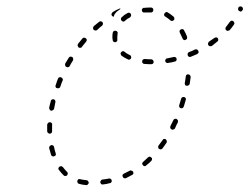

<svg xmlns="http://www.w3.org/2000/svg" viewBox="-20 -558 762 586"><path d="M248 5Q250 3 251 0Q251 -1 250 -3Q250 -4 249 -5Q248 -7 247 -7Q245 -8 244 -8Q234 -9 225 -11Q222 -12 219 -11Q217 -9 216 -6Q216 -5 216 -3Q216 -2 217 0Q217 1 219 2Q220 3 221 3Q231 6 243 7Q246 7 248 5ZM318 0Q319 -1 320 -2Q321 -3 321 -5Q321 -6 321 -7Q320 -11 318 -12Q315 -14 312 -13Q302 -11 292 -10Q289 -9 288 -7Q286 -5 286 -1Q286 0 287 1Q288 3 289 4Q290 4 292 5Q293 5 294 5Q305 4 315 1Q317 1 318 0ZM387 -28Q388 -31 386 -34Q386 -35 384 -36Q383 -37 382 -37Q380 -38 379 -38Q377 -38 376 -37Q367 -32 358 -28Q356 -27 354 -24Q353 -21 355 -18Q355 -17 356 -16Q357 -15 359 -14Q360 -14 362 -14Q363 -14 364 -14Q374 -19 383 -24Q386 -25 387 -28ZM180 -21Q183 -21 185 -23Q186 -24 186 -26Q187 -27 187 -28Q187 -30 186 -31Q186 -33 184 -34Q178 -40 172 -48Q171 -49 169 -50Q168 -50 167 -51Q165 -51 164 -50Q162 -50 161 -49Q159 -47 158 -44Q158 -41 160 -39Q167 -30 174 -23Q177 -20 180 -21ZM443 -69Q444 -70 444 -72Q444 -73 444 -75Q443 -76 442 -77Q440 -79 437 -80Q434 -80 431 -77Q424 -71 417 -64Q414 -62 414 -59Q414 -56 416 -54Q417 -53 418 -52Q419 -51 421 -51Q422 -51 424 -51Q425 -52 426 -53Q434 -59 442 -67Q443 -68 443 -69ZM140 -81Q142 -80 145 -81Q148 -82 150 -84Q151 -87 150 -90Q147 -99 145 -109Q145 -110 144 -112Q143 -113 142 -114Q140 -115 139 -115Q137 -115 136 -115Q133 -114 131 -111Q130 -109 130 -106Q133 -95 136 -85Q137 -82 140 -81ZM489 -125Q489 -126 489 -128Q489 -129 488 -130Q487 -132 486 -133Q483 -134 480 -134Q477 -133 476 -130Q470 -122 464 -114Q463 -113 463 -112Q462 -110 463 -109Q463 -107 463 -106Q464 -105 465 -104Q468 -102 471 -102Q474 -103 476 -105Q482 -113 488 -122Q489 -123 489 -125ZM124 -157Q124 -154 127 -152Q129 -150 132 -150Q135 -150 137 -152Q139 -154 139 -158Q139 -161 139 -165Q139 -171 139 -177Q140 -181 137 -183Q135 -185 132 -185Q129 -185 127 -183Q125 -181 124 -178Q124 -171 124 -165Q124 -161 124 -157ZM523 -188Q523 -189 523 -191Q522 -192 521 -193Q520 -194 519 -195Q516 -196 513 -195Q510 -194 509 -191Q505 -182 500 -173Q499 -170 500 -167Q501 -164 504 -163Q505 -162 507 -162Q508 -162 509 -163Q511 -163 512 -164Q513 -165 514 -166Q518 -176 523 -185Q523 -186 523 -188ZM132 -223Q133 -221 136 -220Q139 -220 142 -222Q144 -223 145 -226Q147 -236 149 -246Q150 -249 148 -252Q147 -254 144 -255Q142 -255 141 -255Q139 -255 138 -254Q137 -253 136 -252Q135 -251 135 -249Q132 -239 130 -229Q130 -226 132 -223ZM547 -258Q545 -261 542 -262Q541 -262 539 -262Q538 -262 536 -261Q535 -260 534 -259Q533 -258 533 -257Q530 -247 527 -237Q526 -236 527 -235Q527 -233 527 -232Q528 -230 529 -229Q530 -228 532 -228Q535 -227 537 -228Q540 -230 541 -233Q544 -243 547 -253Q548 -256 547 -258ZM149 -296Q149 -294 150 -293Q150 -291 151 -290Q153 -289 154 -289Q157 -288 160 -289Q163 -290 164 -293Q167 -303 171 -312Q172 -313 172 -315Q172 -316 171 -318Q170 -319 169 -320Q168 -321 167 -322Q164 -323 161 -322Q158 -321 157 -318Q153 -308 150 -298Q149 -297 149 -296ZM560 -328Q558 -331 555 -331Q552 -332 550 -330Q547 -328 547 -325Q546 -315 544 -305Q544 -304 544 -302Q544 -301 545 -299Q546 -298 547 -297Q549 -297 550 -296Q553 -296 556 -298Q558 -299 559 -302Q561 -313 562 -323Q562 -326 560 -328ZM179 -358Q180 -355 182 -354Q184 -353 185 -353Q187 -352 188 -353Q189 -353 191 -354Q192 -355 193 -357Q197 -365 203 -374Q204 -377 203 -380Q203 -383 200 -384Q197 -386 194 -385Q191 -384 190 -382Q184 -373 179 -364Q178 -361 179 -358ZM447 -364Q449 -366 449 -369Q449 -372 447 -374Q445 -377 442 -377Q431 -377 422 -378Q419 -378 416 -376Q414 -374 414 -371Q413 -368 415 -366Q417 -363 420 -363Q431 -362 441 -362Q445 -362 447 -364ZM516 -371Q517 -372 518 -373Q519 -374 519 -376Q519 -377 519 -379Q518 -382 516 -383Q513 -385 510 -384Q500 -382 491 -380Q487 -380 486 -377Q484 -375 484 -372Q485 -369 487 -367Q490 -365 493 -366Q503 -367 513 -370Q515 -370 516 -371ZM375 -376Q378 -377 380 -380Q381 -383 380 -386Q379 -389 376 -390Q367 -394 360 -400Q358 -402 355 -402Q352 -401 350 -399Q348 -397 348 -394Q349 -390 351 -388Q359 -382 370 -377Q372 -375 375 -376ZM584 -395Q585 -396 586 -397Q586 -399 586 -400Q586 -402 585 -403Q584 -406 581 -407Q578 -408 575 -407Q566 -402 557 -399Q554 -398 553 -395Q552 -392 553 -389Q553 -388 554 -387Q555 -385 557 -385Q558 -384 560 -384Q561 -384 563 -385Q572 -389 582 -393Q583 -394 584 -395ZM217 -421Q217 -420 217 -418Q217 -417 218 -416Q219 -414 220 -413Q222 -412 225 -412Q229 -412 230 -415Q237 -423 243 -431Q244 -432 244 -433Q245 -435 245 -436Q244 -438 244 -439Q243 -440 242 -441Q240 -443 236 -443Q233 -443 231 -440Q225 -432 218 -424Q218 -423 217 -421ZM645 -433Q646 -434 646 -436Q646 -437 646 -439Q646 -440 645 -441Q643 -444 640 -444Q637 -444 634 -442Q626 -436 618 -431Q616 -429 615 -426Q614 -423 616 -420Q617 -419 618 -418Q619 -417 621 -417Q622 -417 624 -417Q625 -417 627 -418Q635 -424 643 -431Q645 -432 645 -433ZM324 -436Q324 -433 326 -431Q329 -429 332 -429Q335 -430 337 -432Q339 -435 338 -438Q338 -441 338 -445Q338 -450 339 -456Q340 -459 338 -461Q336 -464 333 -464Q330 -465 327 -463Q325 -461 324 -458Q323 -452 323 -445Q323 -440 324 -436ZM538 -469Q535 -470 532 -468Q531 -468 530 -467Q529 -465 528 -464Q528 -463 528 -461Q528 -460 529 -458Q533 -450 537 -441Q538 -438 541 -436Q544 -435 546 -436Q548 -437 549 -438Q550 -439 551 -440Q551 -442 551 -443Q551 -444 551 -446Q547 -456 542 -465Q541 -468 538 -469ZM695 -485Q696 -487 695 -488Q695 -490 694 -491Q694 -492 692 -493Q690 -495 687 -495Q684 -494 682 -492Q676 -484 670 -476Q668 -474 668 -471Q668 -468 670 -466Q671 -465 673 -464Q674 -464 676 -464Q677 -464 679 -465Q680 -465 681 -466Q688 -474 694 -483Q695 -484 695 -485ZM264 -472Q264 -469 266 -467Q268 -465 271 -465Q274 -464 277 -467Q284 -474 292 -480Q294 -482 294 -485Q295 -488 293 -490Q291 -493 287 -493Q284 -493 282 -491Q274 -485 266 -478Q264 -475 264 -472ZM349 -500Q349 -497 351 -495Q353 -493 356 -492Q359 -492 361 -494Q368 -501 377 -505Q379 -507 380 -510Q381 -513 379 -516Q378 -518 375 -519Q372 -520 369 -518Q359 -513 351 -505Q349 -503 349 -500ZM487 -521Q484 -520 482 -517Q481 -516 481 -515Q481 -513 481 -512Q482 -510 482 -509Q483 -508 485 -507Q493 -502 500 -496Q502 -494 505 -494Q508 -494 511 -497Q513 -499 512 -502Q512 -505 510 -507Q502 -514 492 -520Q490 -522 487 -521ZM345 -532Q344 -532 343 -531Q333 -527 324 -521Q323 -520 322 -519Q321 -518 321 -517Q320 -515 320 -514Q321 -512 321 -511Q322 -509 324 -508Q325 -507 327 -507Q328 -510 329 -513Q332 -518 336 -522Q342 -527 348 -531Q347 -532 345 -532ZM420 -534Q418 -534 417 -534Q416 -533 415 -532Q414 -531 413 -529Q413 -528 413 -526Q413 -523 416 -521Q418 -519 421 -520Q429 -520 438 -520Q439 -520 441 -520Q444 -520 446 -522Q448 -525 448 -528Q448 -531 446 -533Q444 -535 441 -535Q440 -535 438 -535Q429 -535 420 -534ZM721 -534Q720 -536 717 -538Q714 -539 711 -538Q709 -537 707 -534V-533Q706 -531 707 -528Q708 -525 711 -524Q713 -522 716 -523Q719 -524 720 -527L721 -528Q722 -531 721 -534Z"/></svg>

Font: FRB American Cursive Dashed Extralight
Style: Italic
Weight: 200
Italic angle: -25°
Version: Version 2.0;Modular Font Editor K font №1